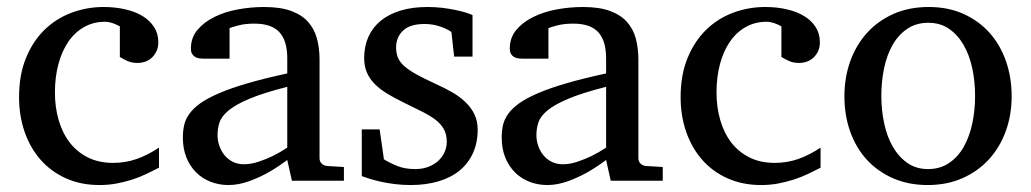

<svg xmlns="http://www.w3.org/2000/svg" viewBox="-20 -514 2931 546"><path d="M432.1 -37.1Q415 -28.3 396.2 -19.3Q377.4 -10.3 356.2 -3.4Q335 3.4 311.8 7.8Q288.6 12.2 263.2 12.2Q210.4 12.2 168.2 -6.6Q126 -25.4 96.2 -58.8Q66.4 -92.3 50.3 -138.2Q34.2 -184.1 34.2 -237.8Q34.2 -300.8 53.7 -348.6Q73.2 -396.5 106.4 -429Q139.6 -461.4 183.3 -477.8Q227.1 -494.1 274.9 -494.1Q307.6 -494.1 336.2 -487.5Q364.7 -481 385.5 -468.3Q406.2 -455.6 418.2 -437Q430.2 -418.5 430.2 -394Q430.2 -379.4 425 -368.4Q419.9 -357.4 411.6 -349.9Q403.3 -342.3 392.8 -338.6Q382.3 -335 371.1 -335Q354.5 -335 342.3 -340.6Q330.1 -346.2 320.8 -352.1V-439Q310.5 -444.8 299.6 -448.5Q288.6 -452.1 278.8 -452.1Q245.6 -452.1 219 -437Q192.4 -421.9 174.1 -395Q155.8 -368.2 146 -331.3Q136.2 -294.4 136.2 -251Q136.2 -209.5 146.7 -172.9Q157.2 -136.2 178 -109.1Q198.7 -82 229.7 -66.4Q260.7 -50.8 301.8 -50.8Q336.9 -50.8 368.4 -61.8Q399.9 -72.8 432.1 -94.2Z M796.9 -267.1Q729.5 -250 689.9 -233.4Q650.4 -216.8 630.1 -200Q609.9 -183.1 604.2 -165.8Q598.6 -148.4 598.6 -129.9Q598.6 -114.3 603.8 -99.4Q608.9 -84.5 618.4 -72.8Q627.9 -61 641.8 -54Q655.8 -46.9 673.8 -46.9Q693.8 -46.9 715.6 -54.2Q737.3 -61.5 755.4 -70.3Q776.4 -80.6 796.9 -94.2ZM810.1 0 796.9 -59.1Q770.5 -39.1 742.7 -23.4Q730.5 -16.6 716.8 -10.3Q703.1 -3.9 688.7 1.2Q674.3 6.3 659.4 9.3Q644.5 12.2 629.9 12.2Q602.5 12.2 578.9 2.9Q555.2 -6.3 537.6 -23.9Q520 -41.5 510 -66.4Q500 -91.3 500 -123Q500 -141.6 503.7 -158.2Q507.3 -174.8 518.6 -190.4Q529.8 -206.1 550 -220.5Q570.3 -234.9 603.3 -249Q636.2 -263.2 683.8 -277.1Q731.4 -291 796.9 -305.2V-348.1Q796.9 -398.4 774.4 -422.6Q752 -446.8 703.6 -446.8Q677.2 -446.8 658.7 -441.9Q640.1 -437 632.8 -434.1V-347.2H560.1Q553.2 -347.2 546.6 -348.1Q540 -349.1 534.7 -352.3Q529.3 -355.5 526.1 -361.1Q522.9 -366.7 522.9 -376Q522.9 -406.7 541.5 -429Q560.1 -451.2 589.8 -465.8Q619.6 -480.5 656.7 -487.3Q693.8 -494.1 731 -494.1Q777.3 -494.1 807.9 -482.9Q838.4 -471.7 856.2 -451.7Q874 -431.6 881.3 -404.3Q888.7 -377 888.7 -344.2V-64Q888.7 -54.7 894.8 -48.8Q900.9 -43 909.7 -42L958 -39.1V0Z M1338.4 -145Q1338.4 -108.4 1325.2 -79.1Q1312 -49.8 1287.6 -29.5Q1263.2 -9.3 1227.5 1.5Q1191.9 12.2 1147.5 12.2Q1124.5 12.2 1102.8 9.5Q1081.1 6.8 1062.7 2.7Q1044.4 -1.5 1030.3 -5.9Q1016.1 -10.3 1008.8 -13.2V-146H1059.6L1071.8 -61Q1086.9 -51.3 1109.1 -42.2Q1131.3 -33.2 1160.6 -33.2Q1182.1 -33.2 1198.7 -39.8Q1215.3 -46.4 1226.8 -57.1Q1238.3 -67.9 1244.4 -81.8Q1250.5 -95.7 1250.5 -110.8Q1250.5 -131.8 1242.2 -146.7Q1233.9 -161.6 1218.3 -173.6Q1202.6 -185.5 1179.9 -196.8Q1157.2 -208 1128.4 -222.2Q1101.1 -235.4 1080.1 -248.3Q1059.1 -261.2 1044.7 -276.1Q1030.3 -291 1022.9 -308.8Q1015.6 -326.7 1015.6 -349.1Q1015.6 -382.3 1027.6 -409.2Q1039.6 -436 1062.5 -454.8Q1085.4 -473.6 1118.9 -483.9Q1152.3 -494.1 1195.8 -494.1Q1217.8 -494.1 1237.8 -491.7Q1257.8 -489.3 1274.4 -485.8Q1291 -482.4 1303.7 -478.5Q1316.4 -474.6 1323.7 -471.2V-353H1271.5L1263.7 -422.9Q1252.9 -431.2 1231.9 -438.5Q1210.9 -445.8 1187.5 -445.8Q1146 -445.8 1126.2 -427Q1106.4 -408.2 1106.4 -378.9Q1106.4 -361.8 1112.1 -349.1Q1117.7 -336.4 1130.6 -325.2Q1143.6 -314 1164.8 -302.2Q1186 -290.5 1217.8 -275.9Q1244.1 -264.2 1266.1 -251.5Q1288.1 -238.8 1304.2 -223.1Q1320.3 -207.5 1329.3 -188.5Q1338.4 -169.4 1338.4 -145Z M1703.6 -267.1Q1636.2 -250 1596.7 -233.4Q1557.1 -216.8 1536.9 -200Q1516.6 -183.1 1511 -165.8Q1505.4 -148.4 1505.4 -129.9Q1505.4 -114.3 1510.5 -99.4Q1515.6 -84.5 1525.1 -72.8Q1534.7 -61 1548.6 -54Q1562.5 -46.9 1580.6 -46.9Q1600.6 -46.9 1622.3 -54.2Q1644 -61.5 1662.1 -70.3Q1683.1 -80.6 1703.6 -94.2ZM1716.8 0 1703.6 -59.1Q1677.2 -39.1 1649.4 -23.4Q1637.2 -16.6 1623.5 -10.3Q1609.9 -3.9 1595.5 1.2Q1581.1 6.3 1566.2 9.3Q1551.3 12.2 1536.6 12.2Q1509.3 12.2 1485.6 2.9Q1461.9 -6.3 1444.3 -23.9Q1426.8 -41.5 1416.7 -66.4Q1406.7 -91.3 1406.7 -123Q1406.7 -141.6 1410.4 -158.2Q1414.1 -174.8 1425.3 -190.4Q1436.5 -206.1 1456.8 -220.5Q1477.1 -234.9 1510 -249Q1543 -263.2 1590.6 -277.1Q1638.2 -291 1703.6 -305.2V-348.1Q1703.6 -398.4 1681.2 -422.6Q1658.7 -446.8 1610.4 -446.8Q1584 -446.8 1565.4 -441.9Q1546.9 -437 1539.6 -434.1V-347.2H1466.8Q1460 -347.2 1453.4 -348.1Q1446.8 -349.1 1441.4 -352.3Q1436 -355.5 1432.9 -361.1Q1429.7 -366.7 1429.7 -376Q1429.7 -406.7 1448.2 -429Q1466.8 -451.2 1496.6 -465.8Q1526.4 -480.5 1563.5 -487.3Q1600.6 -494.1 1637.7 -494.1Q1684.1 -494.1 1714.6 -482.9Q1745.1 -471.7 1762.9 -451.7Q1780.8 -431.6 1788.1 -404.3Q1795.4 -377 1795.4 -344.2V-64Q1795.4 -54.7 1801.5 -48.8Q1807.6 -43 1816.4 -42L1864.7 -39.1V0Z M2313.5 -37.1Q2296.4 -28.3 2277.6 -19.3Q2258.8 -10.3 2237.5 -3.4Q2216.3 3.4 2193.1 7.8Q2169.9 12.2 2144.5 12.2Q2091.8 12.2 2049.6 -6.6Q2007.3 -25.4 1977.5 -58.8Q1947.8 -92.3 1931.6 -138.2Q1915.5 -184.1 1915.5 -237.8Q1915.5 -300.8 1935.1 -348.6Q1954.6 -396.5 1987.8 -429Q2021 -461.4 2064.7 -477.8Q2108.4 -494.1 2156.2 -494.1Q2189 -494.1 2217.5 -487.5Q2246.1 -481 2266.8 -468.3Q2287.6 -455.6 2299.6 -437Q2311.5 -418.5 2311.5 -394Q2311.5 -379.4 2306.4 -368.4Q2301.3 -357.4 2293 -349.9Q2284.7 -342.3 2274.2 -338.6Q2263.7 -335 2252.4 -335Q2235.8 -335 2223.6 -340.6Q2211.4 -346.2 2202.1 -352.1V-439Q2191.9 -444.8 2180.9 -448.5Q2169.9 -452.1 2160.2 -452.1Q2127 -452.1 2100.3 -437Q2073.7 -421.9 2055.4 -395Q2037.1 -368.2 2027.3 -331.3Q2017.6 -294.4 2017.6 -251Q2017.6 -209.5 2028.1 -172.9Q2038.6 -136.2 2059.3 -109.1Q2080.1 -82 2111.1 -66.4Q2142.1 -50.8 2183.1 -50.8Q2218.3 -50.8 2249.8 -61.8Q2281.2 -72.8 2313.5 -94.2Z M2752.9 -241.2Q2752.9 -282.2 2744.9 -319.8Q2736.8 -357.4 2720.2 -386.2Q2703.6 -415 2678.7 -432.1Q2653.8 -449.2 2620.1 -449.2Q2585.4 -449.2 2560.1 -432.1Q2534.7 -415 2518.3 -386.2Q2502 -357.4 2494.1 -319.8Q2486.3 -282.2 2486.3 -241.2Q2486.3 -200.7 2494.4 -163.1Q2502.4 -125.5 2519 -96.7Q2535.6 -67.9 2560.5 -50.5Q2585.4 -33.2 2619.1 -33.2Q2653.3 -33.2 2678.7 -50.3Q2704.1 -67.4 2720.5 -96.2Q2736.8 -125 2744.9 -162.6Q2752.9 -200.2 2752.9 -241.2ZM2856.9 -240.2Q2856.9 -187 2840.1 -140.9Q2823.2 -94.7 2792.2 -60.8Q2761.2 -26.9 2717 -7.3Q2672.9 12.2 2618.2 12.2Q2563.5 12.2 2519.5 -7.1Q2475.6 -26.4 2444.8 -60.1Q2414.1 -93.8 2397.7 -139.9Q2381.3 -186 2381.3 -240.2Q2381.3 -293.5 2397.9 -339.8Q2414.6 -386.2 2445.8 -420.7Q2477.1 -455.1 2521.2 -474.6Q2565.4 -494.1 2621.1 -494.1Q2676.8 -494.1 2720.7 -474.1Q2764.6 -454.1 2794.9 -419.7Q2825.2 -385.3 2841.1 -339.1Q2856.9 -293 2856.9 -240.2Z"/></svg>

Font: BabelStone Ogham Bound
Style: Regular
Weight: 400
Designer: Andrew West
Foundry: BabelStone
Version: Version 2.02 March 14, 2022